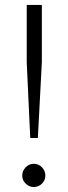

<svg xmlns="http://www.w3.org/2000/svg" viewBox="-20 -749 276 775"><path d="M102.1 -191.9 87.9 -498V-729H148.9V-498L132.8 -191.9ZM69.8 -40Q69.8 -59.6 83.7 -73.7Q97.7 -87.9 116.2 -87.9Q135.7 -87.9 149.4 -73.7Q163.1 -59.6 163.1 -40Q163.1 -21.5 149.4 -7.8Q135.7 5.9 116.2 5.9Q97.7 5.9 83.7 -7.8Q69.8 -21.5 69.8 -40Z"/></svg>

Font: Lumene Sans Light
Style: Regular
Weight: 300
Designer: Deni Anggara
Version: Version 1.003;Glyphs 3.1.2 (3151)